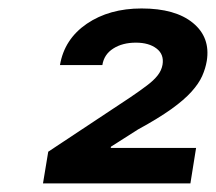

<svg xmlns="http://www.w3.org/2000/svg" viewBox="-20 -861 503 447"><path d="M80.1 -434.1 92.3 -507.8 283.2 -634.3Q306.2 -649.9 322 -661.9Q337.9 -673.8 346.9 -685.3Q356 -696.8 358.4 -710.4Q362.3 -734.4 344.5 -748Q326.7 -761.7 296.4 -761.7Q265.1 -761.7 243.7 -748Q222.2 -734.4 218.3 -709.5H119.6Q129.9 -770 182.1 -805.7Q234.4 -841.3 309.6 -841.3Q388.2 -841.3 429.2 -807.6Q470.2 -773.9 461.4 -719.2Q458.5 -701.7 450.7 -684.1Q442.9 -666.5 425.8 -647.5Q408.7 -628.4 378.7 -606.9Q348.6 -585.4 301.3 -559.6L238.3 -519.5L237.8 -516.6H436.5L423.3 -434.1Z"/></svg>

Font: Inter 17pt SemiBold
Style: Italic
Weight: 600
Italic angle: -9.3988°
Version: Version 4.001;git-66647c0bb